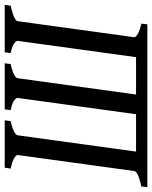

<svg xmlns="http://www.w3.org/2000/svg" viewBox="66 -722 655 828"><g transform="rotate(-90 394.0 -307.5)"><path d="M583 -615.2H787.6L783.7 -589.4Q753.4 -583 735.6 -574.7Q717.8 -566.4 717.3 -559.6L647.9 -56.2Q647.5 -50.3 661.9 -41.5Q676.3 -32.7 706.5 -25.9L703.6 0H1.5L4.4 -25.9Q68.4 -40 70.8 -56.2L140.1 -559.6Q140.6 -565.4 126.7 -574.2Q112.8 -583 81.5 -589.4L85.4 -615.2H289.6L286.1 -589.4Q255.9 -583 240.7 -574.7Q225.6 -566.4 225.1 -559.6L154.8 -48.8H315.9L386.2 -559.6Q386.7 -565.4 375.7 -574.2Q364.7 -583 333.5 -589.4L336.9 -615.2H535.6L532.2 -589.4Q502 -583 486.8 -574.7Q471.7 -566.4 471.2 -559.6L400.9 -48.8H562L632.3 -559.6Q632.8 -565.4 621.8 -574.2Q610.8 -583 579.6 -589.4Z"/></g></svg>

Font: Gentium Book Plus
Style: Italic
Weight: 400
Italic angle: -8°
Designer: Victor Gaultney, Annie Olsen, Iska Routamaa, Becca Hirsbrunner
Foundry: SIL International
Version: Version 6.101